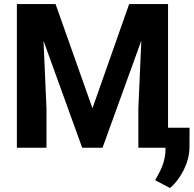

<svg xmlns="http://www.w3.org/2000/svg" viewBox="-20 -731 958 950"><path d="M254.9 -710.9 437.5 -195.3 619.1 -710.9H811.5V0H664.6V-194.3L679.2 -529.8L487.3 0H386.7L195.3 -529.3L210 -194.3V0H63.5V-710.9ZM821.3 199.2 747.6 160.6 765.1 128.9Q797.9 69.3 798.8 10.3V-99.1H918L917.5 -1.5Q917 52.7 890.1 107.9Q863.3 163.1 821.3 199.2Z"/></svg>

Font: Robotiche
Style: Bold
Weight: 700
Designer: Google
Version: Version 2.001150; 2014